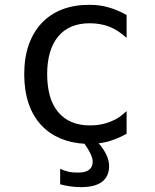

<svg xmlns="http://www.w3.org/2000/svg" viewBox="-20 -580 642 793"><path d="M350.6 -483.9Q265.6 -483.9 220.2 -429.2Q174.8 -374 174.8 -273.4Q174.8 -226.6 185.3 -186.5Q195.8 -146.5 220.2 -117.2Q266.1 -62 352.1 -62Q376.5 -62 396.7 -65.9Q417 -69.8 434.1 -76.7Q456.1 -85 471.9 -95.9Q487.8 -106.9 502.9 -121.1V-27.8Q486.3 -18.1 466.8 -9.8Q447.3 -1.5 428.7 3.9Q418.9 6.3 408.9 8.5Q398.9 10.7 387.7 11.7Q407.2 35.2 418 56.2Q423.3 67.4 427 79.8Q430.7 92.3 430.7 106.9Q430.7 126.5 423.3 143.1Q416 159.7 401.4 170.9Q387.2 181.6 365.7 187.3Q344.2 192.9 314 192.9Q292.5 192.9 271.5 189.9Q249 187 228.5 181.2V117.2Q236.8 121.1 245.6 124.3Q254.4 127.4 263.7 129.4Q272.9 131.3 283.4 132.1Q293.9 132.8 302.2 132.8Q333.5 132.8 348.1 121.1Q362.8 109.4 362.8 87.9Q362.8 72.3 352.1 51.3Q344.2 35.6 329.1 13.7Q274.4 10.7 229.2 -8.3Q184.1 -27.3 151.4 -62Q116.2 -99.6 98.1 -152.8Q80.1 -206.1 80.1 -272.9Q80.1 -342.8 98.9 -395.5Q117.7 -448.2 151.9 -484.4Q188 -522.5 237.5 -541.3Q287.1 -560.1 348.1 -560.1Q370.6 -560.1 389.6 -557.6Q408.7 -555.2 427.2 -549.8Q464.4 -539.6 502.9 -518.1V-423.8Q484.9 -439.5 467.3 -451.2Q449.7 -462.9 431.6 -469.7Q395 -483.9 350.6 -483.9Z"/></svg>

Font: Hack
Style: Regular
Weight: 400
Monospace: yes
Designer: Christopher Simpkins
Foundry: Christopher Simpkins
Version: Version 2.019; ttfautohint (v1.4.1) -l 4 -r 80 -G 350 -x 0 -